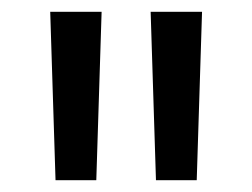

<svg xmlns="http://www.w3.org/2000/svg" viewBox="-20 -787 427 325"><path d="M74 -482 65 -767H152L143 -482ZM244 -482 235 -767H322L313 -482Z"/></svg>

Font: Zen Kaku Gothic New Medium
Style: Regular
Weight: 500
Designer: Yoshimichi Ohira
Foundry: Positype
Version: Version 1.002